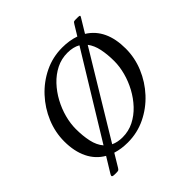

<svg xmlns="http://www.w3.org/2000/svg" viewBox="-236 -1016 1301 1301"><g transform="rotate(-45 415.0 -365.0)"><path d="M670 -445Q670 -509 659 -562Q648 -615 620.5 -650.5L261.5 -57Q297 -40 345 -40Q403 -40 453 -65.2Q503 -90.5 543 -133Q583 -175.5 611.5 -228.2Q640 -281 655 -337.2Q670 -393.5 670 -445ZM160 -305Q160 -238 172 -183.2Q184 -128.5 214.5 -93L578.5 -688Q540 -710 485 -710Q427 -710 377 -684.8Q327 -659.5 287 -617Q247 -574.5 218.5 -521.8Q190 -469 175 -412.8Q160 -356.5 160 -305ZM345 10Q282.5 10 231 -6.5L176.5 84Q170.5 93.5 165.8 96.8Q161 100 145.5 100H129.5Q111 100 107 94.8Q103 89.5 109.5 79L176.5 -30.5Q112 -67.5 78.5 -136.5Q45 -205.5 45 -300Q45 -387.5 79.2 -469.8Q113.5 -552 174 -617.5Q234.5 -683 314.2 -721.5Q394 -760 485 -760Q554.5 -760 610.5 -740L655 -813Q660.5 -822.5 664.2 -826.2Q668 -830 683 -830H705.5Q720 -830 722.8 -826.8Q725.5 -823.5 720 -815L660 -716Q785 -638 785 -450Q785 -362.5 750.8 -280.2Q716.5 -198 656 -132.5Q595.5 -67 515.8 -28.5Q436 10 345 10Z"/></g></svg>

Font: Besley
Style: Italic
Weight: 400
Italic angle: -13°
Designer: Owen Earl
Foundry: indestructible type*
Version: Version 4.000; ttfautohint (v1.8.4.7-5d5b)